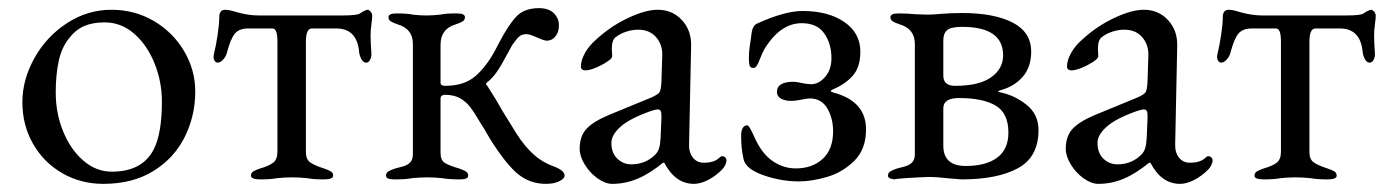

<svg xmlns="http://www.w3.org/2000/svg" viewBox="-20 -438 3412 472"><path d="M35 0ZM35 -187Q35 -242 64.5 -295Q94 -348 144.5 -381Q195 -414 254 -414Q311 -414 358 -386.5Q405 -359 432.5 -312.5Q460 -266 460 -213Q460 -153 434 -101Q408 -49 357 -17.5Q306 14 234 14Q179 14 133.5 -12Q88 -38 61.5 -84Q35 -130 35 -187ZM358 -71Q378 -110 378 -189Q378 -237 360 -282Q342 -327 310 -355Q278 -383 237 -383Q208 -383 187 -374Q166 -365 149 -343Q131 -320 124 -286.5Q117 -253 117 -210Q117 -160 135 -115.5Q153 -71 184.5 -43.5Q216 -16 255 -16Q330 -16 358 -71Z M597 -6Q597 -13 602.5 -16.5Q608 -20 620 -24Q641 -30 651.5 -38Q662 -46 662 -65V-336Q662 -368 650 -368H590Q568 -368 557.5 -355.5Q547 -343 538 -309Q536 -300 529 -292Q522 -284 515 -284Q511 -284 508 -288Q505 -292 505 -299Q505 -302 507 -310Q511 -326 515 -352.5Q519 -379 519 -396Q519 -414 534 -414Q541 -414 550 -411.5Q559 -409 566 -407Q592 -400 616 -400H822Q859 -400 865 -405Q869 -408 875 -411Q881 -414 884 -414Q887 -414 891 -409.5Q895 -405 895 -399Q895 -392 893 -378Q891 -362 891 -352Q891 -334 893 -306V-304Q893 -297 889.5 -290.5Q886 -284 880 -284Q873 -284 868.5 -292.5Q864 -301 863 -309Q858 -368 807 -368H747Q732 -368 732 -336V-64Q732 -46 743 -38.5Q754 -31 776 -24Q788 -20 793.5 -16.5Q799 -13 799 -6Q799 3 776 3Q750 3 735 0Q715 -2 698 -2Q681 -2 661 0Q646 3 620 3Q597 3 597 -6Z M1185 -96Q1179 -106 1174 -115Q1169 -124 1164 -131Q1147 -160 1136.5 -174Q1126 -188 1111 -196.5Q1096 -205 1073 -205Q1069 -205 1066 -202.5Q1063 -200 1063 -196V-62Q1063 -44 1073.5 -37.5Q1084 -31 1108 -24Q1120 -20 1125.5 -16.5Q1131 -13 1131 -6Q1131 3 1111 3Q1084 3 1067 0Q1047 -2 1030 -2Q1013 -2 993 0Q978 3 952 3H949Q929 3 929 -6Q929 -13 934.5 -16.5Q940 -20 952 -24Q957 -25 969.5 -28.5Q982 -32 988.5 -39Q995 -46 995 -59V-330Q995 -367 958 -378Q946 -382 940.5 -385.5Q935 -389 935 -396Q935 -405 955 -405Q982 -405 995 -402Q1011 -400 1028 -400Q1044 -400 1062 -402Q1076 -405 1100 -405H1103Q1123 -405 1123 -396Q1123 -389 1117.5 -385.5Q1112 -382 1100 -378Q1063 -367 1063 -328V-235Q1063 -227 1074 -227Q1120 -227 1147 -249.5Q1174 -272 1196 -312L1207 -333Q1230 -377 1249.5 -397.5Q1269 -418 1305 -418Q1329 -418 1341.5 -405.5Q1354 -393 1354 -376Q1354 -359 1345.5 -348.5Q1337 -338 1324 -338Q1318 -338 1300 -346Q1282 -354 1275 -354Q1264 -354 1258 -349.5Q1252 -345 1247.5 -338.5Q1243 -332 1241 -330Q1240 -329 1227 -305Q1213 -278 1201.5 -261.5Q1190 -245 1178 -236Q1175 -234 1175 -232Q1175 -230 1176 -229Q1177 -228 1178 -227Q1203 -188 1216 -164L1250 -109Q1270 -78 1291.5 -58.5Q1313 -39 1341 -29Q1368 -19 1368 -6Q1368 1 1355 7.5Q1342 14 1322 14Q1283 14 1253.5 -10Q1224 -34 1185 -96Z M1405 0ZM1405 -72Q1405 -103 1421.5 -121Q1438 -139 1476 -155L1578 -197Q1597 -205 1601 -211Q1605 -217 1606 -237L1608 -301Q1609 -328 1593 -346.5Q1577 -365 1549 -365Q1534 -365 1519 -360Q1504 -355 1494 -347Q1484 -340 1484 -318L1485 -300Q1485 -292 1459.5 -278.5Q1434 -265 1419 -265Q1414 -265 1411 -267.5Q1408 -270 1408 -274Q1408 -290 1418.5 -308.5Q1429 -327 1448 -343Q1482 -374 1524.5 -394Q1567 -414 1597 -414Q1633 -414 1656.5 -388.5Q1680 -363 1679 -325L1674 -85Q1673 -64 1683 -51Q1693 -38 1710 -38Q1735 -38 1747 -49Q1752 -54 1755 -54Q1760 -54 1763 -51Q1766 -48 1766 -43Q1766 -39 1763 -32.5Q1760 -26 1755 -21Q1739 -5 1720.5 4.5Q1702 14 1686 14Q1640 14 1613 -38H1610Q1577 -11 1547 1.5Q1517 14 1485 14Q1468 14 1449 0.5Q1430 -13 1417.5 -33.5Q1405 -54 1405 -72ZM1591 -58Q1597 -64 1600 -73Q1603 -82 1604 -99L1606 -148V-154Q1606 -162 1604 -165.5Q1602 -169 1597 -169Q1591 -169 1577 -164Q1527 -146 1505 -126Q1483 -106 1483 -87Q1483 -62 1497.5 -48Q1512 -34 1532 -34Q1567 -34 1591 -58Z M1808 -46Q1804 -65 1803 -78Q1802 -91 1802 -105Q1802 -117 1806 -123.5Q1810 -130 1817 -130Q1822 -130 1835 -100Q1853 -60 1879.5 -42Q1906 -24 1936 -24Q1977 -24 2002.5 -47.5Q2028 -71 2028 -115Q2028 -148 2013.5 -172Q1999 -196 1971 -196Q1964 -196 1950 -193Q1936 -190 1924 -190Q1910 -190 1900 -195.5Q1890 -201 1890 -212Q1890 -237 1931 -237Q1937 -237 1950.5 -234Q1964 -231 1974 -231Q1993 -231 2008.5 -249Q2024 -267 2024 -295Q2024 -330 2006.5 -355.5Q1989 -381 1951 -381Q1898 -381 1859 -317Q1854 -308 1849 -295Q1844 -282 1840.5 -276.5Q1837 -271 1832 -271Q1825 -271 1823 -276.5Q1821 -282 1821 -294Q1821 -312 1824 -330L1827 -351Q1829 -375 1841 -380Q1909 -411 1953 -411Q2016 -411 2055.5 -384Q2095 -357 2095 -311Q2095 -273 2076.5 -252Q2058 -231 2027 -218Q2018 -214 2027 -211Q2109 -190 2109 -120Q2109 -71 2080 -42.5Q2051 -14 2013 -3Q1975 8 1944 8Q1901 8 1857.5 -7Q1814 -22 1808 -46Z M2163 -6Q2163 -13 2168.5 -16.5Q2174 -20 2186 -24Q2191 -25 2203.5 -28.5Q2216 -32 2222.5 -39Q2229 -46 2229 -59V-330Q2229 -367 2192 -378Q2180 -382 2174.5 -385.5Q2169 -389 2169 -396Q2169 -405 2189 -405Q2211 -405 2231 -403L2261 -402Q2272 -402 2294 -404Q2320 -406 2345 -406Q2424 -406 2469.5 -382.5Q2515 -359 2515 -311Q2515 -273 2494 -249Q2473 -225 2439 -216Q2435 -215 2434 -213.5Q2433 -212 2439 -211Q2474 -204 2503.5 -180.5Q2533 -157 2533 -118Q2533 -52 2482.5 -24.5Q2432 3 2344 3L2318 1Q2284 -3 2263 -3Q2234 -2 2205.5 0Q2177 2 2177 3H2186Q2163 3 2163 -6ZM2446 -302Q2446 -372 2345 -372Q2318 -372 2308.5 -364Q2299 -356 2299 -339V-252Q2299 -227 2328 -227Q2387 -227 2416.5 -248Q2446 -269 2446 -302ZM2459 -112Q2459 -160 2427.5 -178.5Q2396 -197 2338 -197Q2299 -197 2299 -172V-80Q2299 -30 2354 -30Q2404 -30 2431.5 -50.5Q2459 -71 2459 -112Z M2600 0ZM2600 -72Q2600 -103 2616.5 -121Q2633 -139 2671 -155L2773 -197Q2792 -205 2796 -211Q2800 -217 2801 -237L2803 -301Q2804 -328 2788 -346.5Q2772 -365 2744 -365Q2729 -365 2714 -360Q2699 -355 2689 -347Q2679 -340 2679 -318L2680 -300Q2680 -292 2654.5 -278.5Q2629 -265 2614 -265Q2609 -265 2606 -267.5Q2603 -270 2603 -274Q2603 -290 2613.5 -308.5Q2624 -327 2643 -343Q2677 -374 2719.5 -394Q2762 -414 2792 -414Q2828 -414 2851.5 -388.5Q2875 -363 2874 -325L2869 -85Q2868 -64 2878 -51Q2888 -38 2905 -38Q2930 -38 2942 -49Q2947 -54 2950 -54Q2955 -54 2958 -51Q2961 -48 2961 -43Q2961 -39 2958 -32.5Q2955 -26 2950 -21Q2934 -5 2915.5 4.5Q2897 14 2881 14Q2835 14 2808 -38H2805Q2772 -11 2742 1.5Q2712 14 2680 14Q2663 14 2644 0.5Q2625 -13 2612.5 -33.5Q2600 -54 2600 -72ZM2786 -58Q2792 -64 2795 -73Q2798 -82 2799 -99L2801 -148V-154Q2801 -162 2799 -165.5Q2797 -169 2792 -169Q2786 -169 2772 -164Q2722 -146 2700 -126Q2678 -106 2678 -87Q2678 -62 2692.5 -48Q2707 -34 2727 -34Q2762 -34 2786 -58Z M3064 -6Q3064 -13 3069.5 -16.5Q3075 -20 3087 -24Q3108 -30 3118.5 -38Q3129 -46 3129 -65V-336Q3129 -368 3117 -368H3057Q3035 -368 3024.5 -355.5Q3014 -343 3005 -309Q3003 -300 2996 -292Q2989 -284 2982 -284Q2978 -284 2975 -288Q2972 -292 2972 -299Q2972 -302 2974 -310Q2978 -326 2982 -352.5Q2986 -379 2986 -396Q2986 -414 3001 -414Q3008 -414 3017 -411.5Q3026 -409 3033 -407Q3059 -400 3083 -400H3289Q3326 -400 3332 -405Q3336 -408 3342 -411Q3348 -414 3351 -414Q3354 -414 3358 -409.5Q3362 -405 3362 -399Q3362 -392 3360 -378Q3358 -362 3358 -352Q3358 -334 3360 -306V-304Q3360 -297 3356.5 -290.5Q3353 -284 3347 -284Q3340 -284 3335.5 -292.5Q3331 -301 3330 -309Q3325 -368 3274 -368H3214Q3199 -368 3199 -336V-64Q3199 -46 3210 -38.5Q3221 -31 3243 -24Q3255 -20 3260.5 -16.5Q3266 -13 3266 -6Q3266 3 3243 3Q3217 3 3202 0Q3182 -2 3165 -2Q3148 -2 3128 0Q3113 3 3087 3Q3064 3 3064 -6Z"/></svg>

Font: EB Garamond
Style: Regular
Weight: 400
Designer: Georg Duffner and Octavio Pardo
Foundry: Georg Duffner
Version: Version 1.000; ttfautohint (v1.6)